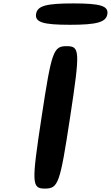

<svg xmlns="http://www.w3.org/2000/svg" viewBox="-20 -1153 649 1123"><path d="M223 -467C164 -79 165 -50 243 -50C321 -50 331 -79 390 -467C449 -855 448 -883 370 -883C292 -883 282 -855 223 -467ZM191 -1071C184 -1023 231 -1008 389 -1008C547 -1008 601 -1023 608 -1071C615 -1119 566 -1133 408 -1133C250 -1133 198 -1119 191 -1071Z"/></svg>

Font: Hussar Skorodowane
Style: Ky
Weight: 700
Foundry: Cannot Into Space Fonts
Version: Version 0.892